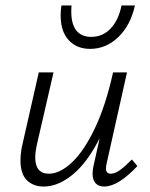

<svg xmlns="http://www.w3.org/2000/svg" viewBox="-20 -678 549 703"><path d="M202 -622Q202 -639 205 -658H242Q241 -650 241 -635Q241 -590 259.5 -566.5Q278 -543 314 -543Q356 -543 385 -573.5Q414 -604 425 -658H474Q458 -585 413 -542Q368 -499 310 -499Q261 -499 231.5 -531Q202 -563 202 -622ZM483 -70Q413 5 361 5Q341 5 330 -7Q319 -19 319 -42Q319 -54 322 -69L345 -172Q300 -83 246.5 -39Q193 5 140 5Q102 5 78.5 -18Q55 -41 55 -90Q55 -121 63 -153L122 -413H176L117 -157Q109 -123 109 -102Q109 -42 159 -42Q199 -42 243 -83Q287 -124 327 -207.5Q367 -291 394 -413H445L371 -82Q368 -70 368 -61Q368 -42 386 -42Q401 -42 419 -55Q437 -68 463 -94Z"/></svg>

Font: Ysabeau Infant Semilight
Style: Italic
Weight: 300
Italic angle: -12°
Designer: Christian Thalmann (Catharsis Fonts)
Version: Version 0.003